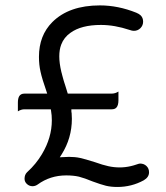

<svg xmlns="http://www.w3.org/2000/svg" viewBox="-20 -706 630 729"><path d="M47.9 -283.2Q60.1 -291 73.2 -291H172.9L173.8 -285.6Q176.8 -269 176.8 -249Q176.8 -183.6 139.2 -120.6Q116.7 -83 84.5 -53.7L82.5 -51.8Q73.2 -42.5 73.2 -27.3Q73.2 -15.6 82.3 -7.3Q91.3 1 103.5 1Q113.8 1 123 -5.4Q170.4 -40 231.4 -40Q258.8 -40 279.8 -35.2Q300.8 -29.8 331.5 -17.1Q363.3 -5.4 382.3 -0.7Q401.4 3.9 425.8 3.9Q479.5 3.9 525.9 -21.5Q545.9 -33.2 545.9 -51.8Q545.9 -66.4 536.1 -75.7Q526.4 -85 511.7 -85Q508.3 -85 497.8 -81.3Q487.3 -77.6 476.6 -75.2Q455.1 -70.3 434.6 -70.3Q412.6 -70.3 391.4 -75Q370.1 -79.6 340.3 -90.3Q301.8 -102.5 283.4 -106.4Q265.1 -110.4 242.2 -110.4L207 -108.9L213.9 -119.6Q252.9 -181.6 252.9 -254.9L252 -276.9Q251 -279.8 251 -284.2V-291H404.3Q415.5 -291 421.4 -296.9Q429.7 -305.2 429.7 -325.2V-358.4Q417.5 -350.6 404.3 -350.6H237.3Q230.5 -373 227.8 -381.3Q225.1 -389.6 223.9 -393.3Q222.7 -397 221.7 -400.6Q220.7 -404.3 219.7 -407.7Q218.8 -411.1 217.8 -414.6Q216.8 -418 216.1 -420.9Q215.3 -423.8 214.6 -427Q213.9 -430.2 212.9 -433.1Q205.1 -466.3 205.1 -491.9Q205.1 -517.6 212.4 -536.6Q222.7 -564 247.6 -581.5Q288.6 -611.3 363.3 -611.3Q415 -611.3 472.2 -592.3Q481.4 -588.9 488.3 -588.9Q502.9 -588.9 513.2 -599.1Q523.4 -609.4 523.4 -623.8Q523.4 -638.2 514.2 -647.5Q508.3 -653.3 497.6 -657.7Q428.2 -685.5 359.4 -685.5Q242.2 -685.5 178.7 -622.1Q127.9 -571.3 127.9 -490.2Q127.9 -460 133.8 -434.1Q139.2 -408.2 159.2 -350.6H73.2Q58.6 -350.6 52.7 -340.3Q47.9 -331.5 47.9 -316.4Z"/></svg>

Font: YuPearl-Light
Style: Light
Weight: 300
Designer: Max Yao
Foundry: Max-Everyday
Version: Version 1.011; ttfautohint (v1.8.3)